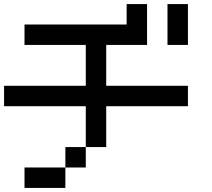

<svg xmlns="http://www.w3.org/2000/svg" viewBox="-20 -920 1040 940"><path d="M0 -400V-500H400V-700H100V-800H600V-900H700V-700H500V-500H900V-400H500V-200H400V-400ZM900 -700H800V-900H900ZM400 -200V-100H300V-200ZM100 0V-100H300V0Z"/></svg>

Font: Galmuri9 Regular
Style: Regular
Weight: 400
Designer: Lee Minseo (quiple)
Version: Version 2.399;hotconv 1.1.1;makeotfexe 2.6.0 DEVELOPMENT